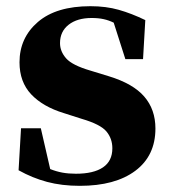

<svg xmlns="http://www.w3.org/2000/svg" viewBox="-20 -583 552 620"><path d="M237.8 17.1Q179.7 17.1 132.1 4.4Q84.5 -8.3 40 -33.2L47.9 -168.9H111.8L142.1 -37.1Q161.6 -29.3 181.4 -25.6Q201.2 -22 225.1 -22Q282.2 -22 312.5 -42.5Q342.8 -63 342.8 -104Q342.8 -135.7 323.5 -158.7Q304.2 -181.6 244.1 -199.2L186 -217.8Q118.7 -238.3 80.8 -278.3Q43 -318.4 43 -381.8Q43 -460.9 102.3 -512Q161.6 -563 272 -563Q322.3 -563 363.5 -551.3Q404.8 -539.6 449.2 -518.1L441.9 -392.1H384.8L347.2 -509.8Q331.1 -517.6 314.5 -521.2Q297.9 -524.9 275.9 -524.9Q229.5 -524.9 201.7 -503.2Q173.8 -481.4 173.8 -443.8Q173.8 -417 193.6 -394.5Q213.4 -372.1 272 -355L331.1 -336.9Q409.7 -313 445.8 -271.2Q481.9 -229.5 481.9 -168Q481.9 -80.1 417 -31.5Q352.1 17.1 237.8 17.1Z"/></svg>

Font: Source Han Serif TW Heavy
Style: Regular
Weight: 900
Designer: Ryoko NISHIZUKA Ë•øÂ°öÊ∂ºÂ≠ê (kana & ideographs); Frank Grie√ühammer (Latin, Greek & Cyrillic); Wenlong ZHANG Âº†ÊñáÈæô 
Foundry: Adobe
Version: Version 2.003;hotconv 1.1.1;makeotfexe 2.6.0